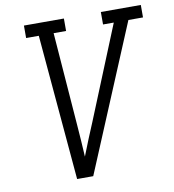

<svg xmlns="http://www.w3.org/2000/svg" viewBox="-82 -807 796 880"><g transform="rotate(-10 316.0 -367.5)"><path d="M206 0 147 -677H88V-735H274V-677H216L249 -245Q252 -207 254.5 -169.5Q257 -132 259 -95Q274 -133 289 -170.5Q304 -208 320 -245L496 -677H446V-735H632V-677H564L281 0Z"/></g></svg>

Font: Iosevka Etoile Light Oblique
Style: Regular
Weight: 300
Italic angle: -9°
Designer: Belleve Invis
Foundry: Belleve Invis
Version: Version 15.5.2; ttfautohint (v1.8.4)